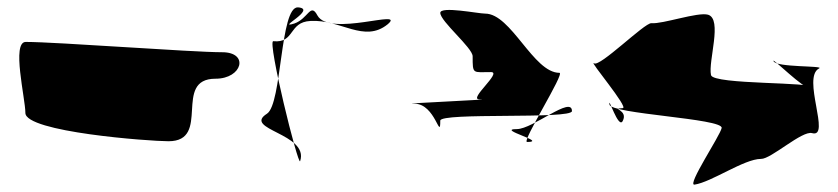

<svg xmlns="http://www.w3.org/2000/svg" viewBox="-20 -646 2279 522"><path d="M438 -262C556 -262 448 -432 566 -432C639 -432 658 -504 584 -504C502 -504 133 -532 50 -532C11 -532 49 -378 49 -339C49 -287 386 -262 438 -262Z M723 -534C782 -528 764 -586 824 -589C906 -594 970 -528 1034 -580C1086 -624 876 -544 843 -604C824 -640 818 -595 780 -582C728 -566 844 -622 790 -626C741 -628 747 -364 706 -337C638 -294 821 -283 796 -208C791 -192 706 -536 723 -534Z M1177 -611C1177 -588 1265 -516 1265 -493C1265 -443 1265 -450 1315 -450C1346 -450 1253 -376 1283 -376C1339 -376 1051 -364 1107 -364C1164 -364 1177 -261 1177 -318C1177 -341 1535 -321 1535 -344C1535 -387 1429 -295 1385 -295C1327 -295 1471 -260 1413 -260C1397 -260 1517 -448 1501 -448C1430 -448 1370 -609 1299 -609C1280 -609 1177 -630 1177 -611Z M1673 -317C1661 -294 1633 -388 1637 -362C1639 -336 1947 -324 1942 -298C1938 -277 1847 -142 1868 -144C1915 -151 2003 -214 2049 -214C2076 -213 2161 -292 2188 -284C2240 -270 2159 -436 2207 -460C2223 -468 2089 -462 2083 -480C2077 -492 2169 -400 2181 -408C2203 -424 1918 -415 1913 -442C1905 -480 1945 -594 1905 -606C1877 -614 1781 -580 1751 -583C1732 -584 1610 -462 1595 -474C1579 -484 1691 -352 1673 -352C1639 -350 1689 -348 1673 -317Z"/></svg>

Font: CiSf CamouflageKit II
Style: Regular
Weight: 400
Version: Version 1